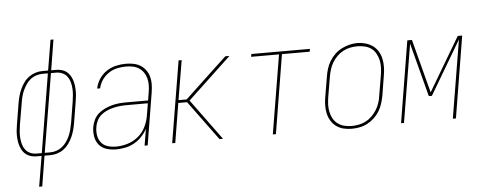

<svg xmlns="http://www.w3.org/2000/svg" viewBox="-57 -886 3114 1241"><g transform="rotate(-5 1500.0 -265.0)"><path d="M150 205 183 8H151Q133 8 116 3.5Q99 -1 85 -11Q71 -21 61.5 -35.5Q52 -50 46.5 -66Q41 -82 38.5 -99.5Q36 -117 35.5 -135Q35 -153 37 -171.5Q39 -190 42 -208L65 -348Q69 -370 75 -392Q81 -414 91 -435.5Q101 -457 115 -476.5Q129 -496 148.5 -510Q168 -524 190 -531Q212 -538 235 -538H273L306 -735H325L293 -538H324Q342 -538 359.5 -533.5Q377 -529 390.5 -519Q404 -509 413.5 -494.5Q423 -480 428.5 -464Q434 -448 436.5 -430.5Q439 -413 439.5 -395Q440 -377 438 -358.5Q436 -340 433 -322L410 -182Q406 -160 400 -138Q394 -116 384 -94.5Q374 -73 360 -53.5Q346 -34 327 -20Q308 -6 285.5 1Q263 8 240 8H202L170 205ZM151 -10H186L270 -520H235Q215 -520 194.5 -513.5Q174 -507 157 -493.5Q140 -480 128 -462Q116 -444 107 -424.5Q98 -405 93 -385Q88 -365 85 -345L61 -205Q58 -184 56 -162.5Q54 -141 55.5 -120Q57 -99 62.5 -79Q68 -59 80 -43Q92 -27 111 -18.5Q130 -10 151 -10ZM205 -10H240Q261 -10 281 -16.5Q301 -23 318 -36.5Q335 -50 347.5 -68Q360 -86 368.5 -105.5Q377 -125 382 -145Q387 -165 391 -185L414 -325Q417 -346 419 -367.5Q421 -389 419.5 -410Q418 -431 412.5 -451Q407 -471 395 -487Q383 -503 364 -511.5Q345 -520 324 -520H290Z M667 8Q635 8 605.5 -1Q576 -10 557 -32.5Q538 -55 532.5 -86Q527 -117 532 -149Q536 -172 547 -195Q558 -218 577 -234.5Q596 -251 618.5 -261.5Q641 -272 665 -278.5Q689 -285 712.5 -287Q736 -289 759 -289H900L909 -344Q913 -367 913 -389.5Q913 -412 907.5 -432.5Q902 -453 890 -470.5Q878 -488 860.5 -499.5Q843 -511 821.5 -515.5Q800 -520 777 -520Q749 -520 720 -514Q691 -508 665 -491Q639 -474 621.5 -448.5Q604 -423 598 -394H579Q585 -427 604 -456Q623 -485 651.5 -504Q680 -523 712.5 -530.5Q745 -538 777 -538Q803 -538 827.5 -533Q852 -528 872 -515.5Q892 -503 906 -483.5Q920 -464 926.5 -441Q933 -418 932.5 -392.5Q932 -367 928 -341L872 0H852L870 -108Q855 -80 833 -57Q811 -34 783.5 -19Q756 -4 726 2Q696 8 667 8ZM668 -10Q705 -10 743 -21.5Q781 -33 812 -58.5Q843 -84 860.5 -120Q878 -156 884 -194L897 -271H759Q738 -271 717 -269Q696 -267 674.5 -262Q653 -257 632 -248Q611 -239 593.5 -224.5Q576 -210 565.5 -189.5Q555 -169 552 -148Q547 -120 551.5 -93Q556 -66 572 -46Q588 -26 614 -18Q640 -10 668 -10Z M1031 0 1119 -530H1139L1096 -274H1149L1316 -431L1422 -530H1449L1167 -265L1361 0H1338L1150 -256H1093L1051 0Z M1684 0 1769 -512H1588L1591 -530H1971L1968 -512H1788L1704 0Z M2195 8Q2168 8 2142 1.5Q2116 -5 2095.5 -20Q2075 -35 2061.5 -57.5Q2048 -80 2042.5 -105.5Q2037 -131 2037.5 -158.5Q2038 -186 2043 -213L2065 -343Q2069 -369 2077 -394Q2085 -419 2099 -442Q2113 -465 2133.5 -484.5Q2154 -504 2178 -516Q2202 -528 2228 -534.5Q2254 -541 2279 -541Q2306 -541 2332 -533.5Q2358 -526 2379 -511Q2400 -496 2413.5 -473.5Q2427 -451 2432.5 -425Q2438 -399 2437.5 -371.5Q2437 -344 2432 -317L2411 -187Q2406 -161 2398 -136Q2390 -111 2376 -88Q2362 -65 2341.5 -46Q2321 -27 2297 -14.5Q2273 -2 2247 3Q2221 8 2196 8Q2196 8 2195.5 8Q2195 8 2195 8ZM2196 -10Q2219 -10 2243 -14.5Q2267 -19 2289 -30.5Q2311 -42 2329 -60Q2347 -78 2360 -99Q2373 -120 2380.5 -143Q2388 -166 2391 -190L2413 -320Q2417 -344 2418 -369Q2419 -394 2414 -417Q2409 -440 2397.5 -461Q2386 -482 2367.5 -495.5Q2349 -509 2325 -514.5Q2301 -520 2277 -520Q2253 -520 2229.5 -515Q2206 -510 2184.5 -498.5Q2163 -487 2145 -469Q2127 -451 2114.5 -430Q2102 -409 2095 -386Q2088 -363 2084 -340L2062 -210Q2058 -186 2057 -161.5Q2056 -137 2061 -113.5Q2066 -90 2077 -70Q2088 -50 2106.5 -36Q2125 -22 2148.5 -16Q2172 -10 2196 -10Z M2516 0 2603 -530H2633L2724 -182L2930 -530H2959L2872 0H2852L2936 -507L2730 -159H2710L2619 -507L2535 0Z"/></g></svg>

Font: Iosevka Curly Thin Oblique
Style: Regular
Weight: 100
Italic angle: -9°
Monospace: yes
Designer: Belleve Invis
Foundry: Belleve Invis
Version: Version 11.1.0; ttfautohint (v1.8.3)